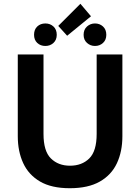

<svg xmlns="http://www.w3.org/2000/svg" viewBox="-20 -981 741 1015"><path d="M349 14Q252 14 191.5 -21.5Q131 -57 102.5 -119Q74 -181 74 -261V-693H210V-273Q210 -182 249 -143.5Q288 -105 350 -105Q413 -105 452 -143.5Q491 -182 491 -273V-693H627V-261Q627 -180 598 -118Q569 -56 507.5 -21Q446 14 349 14ZM335 -792 288 -844 405 -961 461 -895ZM220 -738Q194 -738 177 -754Q160 -770 160 -797Q160 -825 177 -841Q194 -857 220 -857Q245 -857 262.5 -841Q280 -825 280 -797Q280 -770 262.5 -754Q245 -738 220 -738ZM482 -738Q458 -738 440 -754Q422 -770 422 -797Q422 -825 440 -841Q458 -857 482 -857Q507 -857 524.5 -841Q542 -825 542 -797Q542 -770 524.5 -754Q507 -738 482 -738Z"/></svg>

Font: Ubuntu Sans
Style: Bold
Weight: 700
Designer: Dalton Maag Ltd
Foundry: Dalton Maag Ltd
Version: Version 1.006; ttfautohint (v1.8.4.7-5d5b)